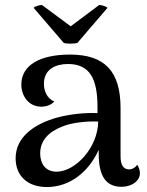

<svg xmlns="http://www.w3.org/2000/svg" viewBox="-20 -743 593 774"><path d="M292 -570 413 -711C410 -717 389 -723 380 -723L265 -637L149 -723C140 -723 118 -717 116 -711L237 -570C249 -566 280 -566 292 -570ZM533 -79C525 -66 511 -60 501 -60C478 -60 466 -77 466 -113V-307C466 -456 402 -523 262 -523C142 -523 66 -481 66 -402C66 -356 96 -313 146 -313C165 -313 186 -319 199 -334C168 -346 157 -379 157 -405C157 -466 207 -485 254 -485C341 -485 373 -427 373 -312V-287C325 -289 266 -284 210 -269C117 -243 43 -190 43 -105C43 -34 91 11 169 11C261 11 337 -49 378 -139V-122C378 -29 410 10 470 10C512 10 544 -14 544 -45C544 -55 541 -67 533 -79ZM212 -51C161 -49 142 -86 142 -125C142 -175 175 -211 229 -232C268 -249 330 -255 376 -253C374 -147 285 -54 212 -51Z"/></svg>

Font: Arima Koshi Medium
Style: Regular
Weight: 500
Designer: Joana Correia and Natanael Gama
Foundry: NDISCOVER
Version: Version 1.019;PS 001.019;hotconv 1.0.88;makeotf.lib2.5.64775